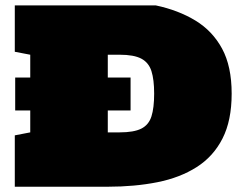

<svg xmlns="http://www.w3.org/2000/svg" viewBox="-20 -708 914 728"><path d="M36.1 0V-194.8L94.7 -206.1V-289.1H37.6V-414.1H94.7V-500.5L36.1 -511.7V-687.5H570.8Q656.2 -669.4 720.9 -630.1Q785.6 -590.8 822 -523.7Q858.4 -456.5 858.4 -353Q858.4 -251 823.7 -182.9Q789.1 -114.7 725.8 -74.5Q662.6 -34.2 576.7 -17.1Q490.7 0 388.7 0ZM388.7 -206.1H433.6Q487.3 -206.1 515.6 -220.2Q543.9 -234.4 554.2 -266.6Q564.5 -298.8 564.5 -353Q564.5 -406.2 554.2 -438.5Q543.9 -470.7 515.9 -485.6Q487.8 -500.5 433.6 -500.5H388.7V-414.1H475.1V-289.1H388.7Z"/></svg>

Font: Holtwood One SC
Style: Regular
Weight: 400
Designer: Vernon Adams
Foundry: Vernon Adams
Version: Version 1.100; ttfautohint (v1.8.4.7-5d5b)